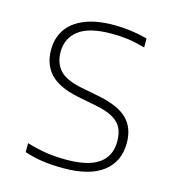

<svg xmlns="http://www.w3.org/2000/svg" viewBox="-89 -623 638 706"><g transform="rotate(15 230.5 -269.5)"><path d="M66.5 -12.5V-46.5Q108.5 -34 143.2 -29Q178 -24 216.5 -24Q301.5 -24 341.5 -53Q381.5 -82 381.5 -137Q381.5 -168 371 -188.8Q360.5 -209.5 336.5 -223Q312.5 -236.5 271.5 -244.5L198 -259Q124.5 -274.5 91.8 -309.5Q59 -344.5 59 -401Q59 -444 80.5 -477Q102 -510 147.2 -529Q192.5 -548 260 -548Q325.5 -548 387.5 -531V-497Q352 -507 322.8 -511Q293.5 -515 260 -515Q174 -515 134.5 -484.5Q95 -454 95 -402Q95 -360 118.5 -333.5Q142 -307 200 -295L274 -280.5Q350.5 -265 383.8 -231.2Q417 -197.5 417 -140.5Q417 -70 366 -30.5Q315 9 214 9Q172.5 9 136.8 4Q101 -1 66.5 -12.5Z"/></g></svg>

Font: Encode Sans Semi Expanded Thin
Style: Regular
Weight: 250
Width: 6
Designer: Multiple Designers
Foundry: Impallari Type
Version: Version 2.000